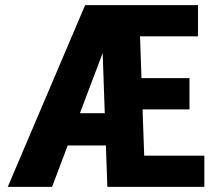

<svg xmlns="http://www.w3.org/2000/svg" viewBox="-20 -731 858 751"><path d="M423.3 -633.8 183.6 0H10.3L313 -710.9H405.8ZM465.3 -288.1V-162.1H148.9V-288.1ZM779.3 -122.1V0H479V-122.1ZM523.4 -710.9 548.3 0H399.9L375 -710.9ZM721.2 -425.3V-303.2H461.9V-425.3ZM754.4 -710.9V-588.9H454.1V-710.9Z"/></svg>

Font: Roboto Condensed ExtraBold
Style: Regular
Weight: 800
Designer: Christian Robertson
Foundry: Google
Version: Version 3.008; 2023